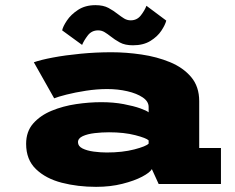

<svg xmlns="http://www.w3.org/2000/svg" viewBox="-20 -715 915 746"><path d="M353.5 11Q282 11 220 -5Q158 -21 119.8 -57.8Q81.5 -94.5 81.5 -156Q81.5 -204 109 -235.2Q136.5 -266.5 180.8 -284.8Q225 -303 275.8 -310.5Q326.5 -318 373.5 -318Q421 -318 460.5 -310.5Q500 -303 525.5 -293.8Q551 -284.5 557.5 -278.5V-299.5Q557.5 -321 534.5 -336.5Q511.5 -352 474.8 -360.5Q438 -369 396.5 -369Q356.5 -369 314.2 -362.5Q272 -356 238.5 -347.5Q205 -339 190.5 -333L111.5 -473Q138 -482.5 185.8 -491.5Q233.5 -500.5 292.8 -506.2Q352 -512 413 -512Q470 -512 529.8 -503.2Q589.5 -494.5 640.5 -473.5Q691.5 -452.5 722.8 -415.5Q754 -378.5 754 -322V-140H838.5V0H596.5L570 -58Q562.5 -44.5 532.2 -28.5Q502 -12.5 455.5 -0.8Q409 11 353.5 11ZM394.5 -122.5Q456 -122.5 502 -134.5Q548 -146.5 557.5 -157V-169.5Q549 -178.5 505.5 -189.8Q462 -201 403.5 -201Q376 -201 348 -197.8Q320 -194.5 301.5 -186Q283 -177.5 283 -162.5Q283 -147 300.5 -138.2Q318 -129.5 344 -126Q370 -122.5 394.5 -122.5ZM496.5 -539Q465.5 -539 445.5 -550Q425.5 -561 410 -573.5Q398 -583 386.5 -590Q375 -597 361.5 -597Q336 -597 321 -577.2Q306 -557.5 299 -540.5L221.5 -597Q224.5 -612 240 -635.2Q255.5 -658.5 283.5 -676.8Q311.5 -695 351 -695Q381.5 -695 401.8 -684Q422 -673 437.5 -660.5Q450.5 -650.5 462.2 -643.2Q474 -636 488 -636Q512.5 -636 527.5 -655.5Q542.5 -675 549 -692.5L626 -635Q622 -618.5 607 -595.8Q592 -573 564.5 -556Q537 -539 496.5 -539Z"/></svg>

Font: Trispace SemiExpanded ExtraBold
Style: Regular
Weight: 800
Width: 6
Designer: Tyler Finck
Foundry: Etcetera Type Company
Version: Version 1.210; ttfautohint (v1.8.3)